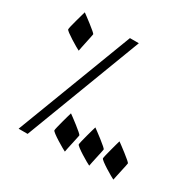

<svg xmlns="http://www.w3.org/2000/svg" viewBox="-191 -917 1293 1289"><g transform="rotate(30 455.0 -272.0)"><path d="M525.4 -722.2 183.1 178.2H113.3L456.5 -722.2ZM230 -621.1Q230 -618.2 225.8 -598.6Q221.7 -579.1 216.3 -553.5Q210.9 -527.8 206.3 -506.1Q201.7 -484.4 200.7 -477.1Q193.8 -480 172.9 -492.2Q151.9 -504.4 127.4 -519.8Q103 -535.2 85.4 -548.3Q67.9 -561.5 67.9 -566.9Q67.9 -573.2 73 -594.5Q78.1 -615.7 85.4 -642.1Q92.8 -668.5 98.9 -690.7Q105 -712.9 107.4 -720.7Q112.8 -716.8 132.3 -702.4Q151.9 -688 174.3 -670.4Q196.8 -652.8 213.4 -638.7Q230 -624.5 230 -621.1ZM488.8 13.2Q488.8 15.6 484.6 35.2Q480.5 54.7 474.9 80.1Q469.2 105.5 464.6 127.2Q460 148.9 459 156.2Q452.6 153.3 431.6 141.4Q410.6 129.4 386.5 114.3Q362.3 99.1 344.5 85.7Q326.7 72.3 326.7 66.9Q326.7 61 331.8 39.6Q336.9 18.1 344 -8.3Q351.1 -34.7 357.4 -56.9Q363.8 -79.1 366.2 -86.9Q372.1 -83 391.4 -68.6Q410.6 -54.2 433.3 -36.6Q456.1 -19 472.4 -4.6Q488.8 9.8 488.8 13.2ZM677.7 13.2Q677.7 15.6 673.6 35.2Q669.4 54.7 663.8 80.1Q658.2 105.5 653.6 127.2Q648.9 148.9 647.9 156.2Q641.1 153.3 620.1 141.4Q599.1 129.4 575 114.3Q550.8 99.1 533.2 85.7Q515.6 72.3 515.6 66.9Q515.6 61 520.8 39.6Q525.9 18.1 533 -8.3Q540 -34.7 546.4 -56.9Q552.7 -79.1 555.2 -86.9Q560.5 -83 580.1 -68.6Q599.6 -54.2 622.1 -36.6Q644.5 -19 661.1 -4.6Q677.7 9.8 677.7 13.2ZM865.2 13.2Q865.2 15.6 861.1 35.2Q856.9 54.7 851.3 80.1Q845.7 105.5 841.1 127.2Q836.4 148.9 835 156.2Q828.6 153.3 807.6 141.4Q786.6 129.4 762.5 114.3Q738.3 99.1 720.7 85.7Q703.1 72.3 703.1 66.9Q703.1 61 708.3 39.6Q713.4 18.1 720.5 -8.3Q727.5 -34.7 733.6 -56.9Q739.7 -79.1 742.2 -86.9Q748 -83 767.3 -68.6Q786.6 -54.2 809.3 -36.6Q832 -19 848.6 -4.6Q865.2 9.8 865.2 13.2Z"/></g></svg>

Font: Scheherazade New SemiBold
Style: Regular
Weight: 600
Designer: SIL International
Foundry: SIL International
Version: Version 4.000